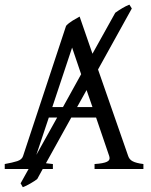

<svg xmlns="http://www.w3.org/2000/svg" viewBox="-20 -713 635 810"><path d="M345.2 -333 305.2 -261.2H370.1ZM133.3 -59.6 221.2 -217.3H186ZM245.6 -261.2 322.3 -399.9 284.2 -512.2 200.7 -261.2ZM536.1 -677.2 393.6 -419.9 521 -54.2Q523.4 -47.4 527.8 -42Q532.2 -36.6 539.6 -32.7Q546.9 -28.8 558.1 -25.9Q569.3 -22.9 585 -21V0H378.9V-21Q417 -23.4 431.6 -30.8Q446.3 -38.1 440.9 -54.2L385.3 -217.3H280.8L173.8 -24.4Q180.7 -23.4 187.7 -22.7Q194.8 -22 203.1 -21V0H160.2L137.2 42Q132.8 45.9 124.8 51Q116.7 56.2 107.9 61.3Q99.1 66.4 90.6 70.6Q82 74.7 76.2 76.7L66.9 60.5L100.6 0H0V-21Q33.2 -26.9 52.7 -33.2Q72.3 -39.6 77.1 -54.2L258.8 -604Q270 -616.2 286.6 -626.2Q303.2 -636.2 315.9 -643.1L370.1 -486.3L466.3 -659.2Q480.5 -669.4 496.1 -678.7Q511.7 -688 525.9 -693.4Z"/></svg>

Font: Noto Serif Devanagari
Style: Bold
Weight: 700
Designer: Monotype Design Team
Foundry: Monotype Imaging Inc.
Version: Version 1.01